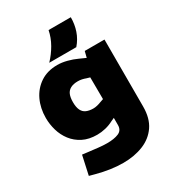

<svg xmlns="http://www.w3.org/2000/svg" viewBox="-223 -872 1091 1205"><g transform="rotate(-30 322.0 -269.5)"><path d="M311 209Q267 209 219 202Q171 195 123 182L82 171L112 34L152 39Q186 43 220.5 47Q255 51 285 51Q336 51 368 37.5Q400 24 400 -14V-66L378 -56Q350 -41 319 -33.5Q288 -26 258 -26Q198 -26 155 -48Q112 -70 84 -106.5Q56 -143 43 -188Q30 -233 30 -278Q30 -349 57 -406Q84 -463 135 -497Q186 -531 258 -531Q291 -531 327.5 -521.5Q364 -512 394 -498L441 -477L452 -521H595V-36Q595 49 558 103Q521 157 456.5 183Q392 209 311 209ZM227 -279Q227 -243 237.5 -221Q248 -199 269 -190Q290 -181 319 -181Q332 -181 347 -184.5Q362 -188 377 -194L400 -202L399 -360L375 -367Q362 -372 348 -375Q334 -378 319 -378Q287 -378 266 -367Q245 -356 236 -334.5Q227 -313 227 -279ZM222 -568Q259 -607 285 -652.5Q311 -698 321 -748H482Q482 -697 466.5 -651.5Q451 -606 418 -568Z"/></g></svg>

Font: REM ExtraBold
Style: Regular
Weight: 800
Designer: Octavio Pardo
Foundry: Ashler Design
Version: Version 1.005;gftools[0.9.28]